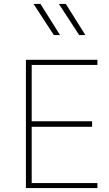

<svg xmlns="http://www.w3.org/2000/svg" viewBox="-20 -953 554 973"><path d="M140.6 -25.4V-310.5H446.8V-338.4H140.6V-624H473.6V-649.9H111.3V0H473.6V-25.4ZM185.1 -933.1H149.9L252.9 -775.4H284.2ZM313.5 -933.1H278.3L381.3 -775.4H412.6Z"/></svg>

Font: Estedad Thin
Style: Regular
Weight: 100
Designer: Amin Abedi
Version: Version 7.3